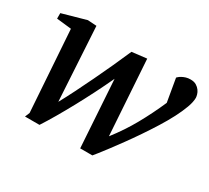

<svg xmlns="http://www.w3.org/2000/svg" viewBox="-107 -664 919 846"><g transform="rotate(30 353.0 -241.0)"><path d="M706.1 -435.1Q706.1 -414.1 695.3 -384.8Q684.6 -355.5 667 -321.5Q649.4 -287.6 626.5 -251Q603.5 -214.4 579.3 -178.7Q555.2 -143.1 531.5 -110.6Q507.8 -78.1 488.3 -52.2Q468.8 -26.4 455.3 -9.3Q441.9 7.8 438 12.2H376L354 -329.1Q332 -281.7 308.1 -234.6Q284.2 -187.5 260.3 -143.6Q236.3 -99.6 213.1 -59.8Q189.9 -20 168.9 12.2H95.2L105 -11.2L77.1 -423.8L2 -432.1V-460L123 -494.1L168 -491.2L189.9 -117.2Q209.5 -152.8 231 -195.8Q252.4 -238.8 274.4 -284.4Q296.4 -330.1 317.9 -377.2Q339.4 -424.3 358.9 -469.2L434.1 -478L459 -97.2Q505.4 -156.7 540.5 -219.7Q575.7 -282.7 606 -352.1L585.9 -469.2Q587.9 -471.2 592.5 -475.3Q597.2 -479.5 605 -483.6Q612.8 -487.8 623 -491Q633.3 -494.1 646 -494.1Q664.1 -494.1 675.5 -487.1Q687 -480 693.8 -470.5Q700.7 -460.9 703.4 -450.9Q706.1 -440.9 706.1 -435.1Z"/></g></svg>

Font: Charis SIL
Style: Italic
Weight: 400
Italic angle: -11°
Foundry: SIL International
Version: Version 4.112